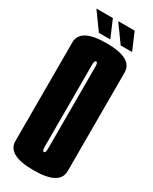

<svg xmlns="http://www.w3.org/2000/svg" viewBox="-207 -844 713 896"><g transform="rotate(30 149.0 -396.0)"><path d="M148.8 4Q8 4 8 -72.2Q8 -148.5 8 -337.8Q8 -526.8 8 -603.5Q8 -680.2 148.8 -680.2Q289.5 -680.2 289.5 -603.4Q289.5 -526.5 289.5 -337.8Q289.5 -148.5 289.5 -72.2Q289.5 4 148.8 4ZM148.8 -94Q157.8 -94 157.8 -117.5Q157.8 -141 157.8 -337.8Q157.8 -538 157.8 -560.1Q157.8 -582.2 148.8 -582.2Q139.8 -582.2 139.8 -560.1Q139.8 -538 139.8 -337.8Q139.8 -141 139.8 -117.5Q139.8 -94 148.8 -94ZM210.5 -703.9 143.8 -796.4H232.5L272 -703.9ZM93 -703.9 26.2 -796.4H115L154.5 -703.9Z"/></g></svg>

Font: Anybody UltraCondensed Thin
Style: Regular
Weight: 100
Width: 1
Designer: Tyler Finck
Foundry: Etcetera Type Company
Version: Version 1.110